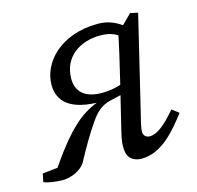

<svg xmlns="http://www.w3.org/2000/svg" viewBox="-110 -580 698 679"><g transform="rotate(-15 239.0 -240.5)"><path d="M-29 3C-17 9 15 14 40 14C73 14 109 -4 123 -27C150 -77 175 -121 202 -159C222 -188 242 -206 274 -214L342 -230L349 -267C311 -254 287 -248 253 -248C190 -248 161 -278 161 -324C161 -405 226 -446 299 -446C337 -446 354 -435 371 -424L368 -459C356 -399 342 -337 327 -276L287 -111C274 -60 276 -53 276 -39C276 -5 297 13 329 13C401 13 454 -49 500 -109L475 -128C434 -80 404 -56 377 -56C365 -56 354 -64 354 -78C354 -89 357 -104 365 -135L450 -489L422 -495L387 -460C364 -476 338 -488 302 -488C162 -488 88 -400 88 -322C88 -260 130 -218 245 -219L247 -227C200 -211 166 -191 131 -156C101 -127 66 -83 16 -9L70 -37L-23 -27L-29 3Z"/></g></svg>

Font: Source Serif 4 Variable
Style: Italic
Weight: 400
Italic angle: -12°
Designer: Frank Grießhammer
Foundry: Adobe Systems Incorporated
Version: Version 4.004;hotconv 1.0.116;makeotfexe 2.5.65601